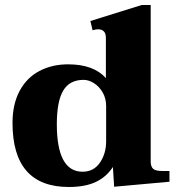

<svg xmlns="http://www.w3.org/2000/svg" viewBox="-20 -737 704 767"><path d="M30 -246Q30 -321 58.5 -374Q87 -427 137.5 -453.5Q188 -480 252 -480Q354 -480 403 -425V-586Q403 -620 371 -620Q363 -620 350 -616L341 -653L546 -717H582V-92Q582 -72 591.5 -63Q601 -54 627 -54H657V-11L436 9L431 -70Q405 -30 362.5 -10Q320 10 255 10Q30 10 30 -246ZM404 -173V-313Q404 -344 390 -368Q376 -392 355 -405Q334 -418 314 -418Q258 -418 232.5 -375Q207 -332 207 -241Q207 -51 310 -51Q354 -51 379 -87Q404 -123 404 -173Z"/></svg>

Font: Taviraj
Style: Bold
Weight: 700
Designer: Katatrad Team
Foundry: CadsonDemak
Version: Version 1.001